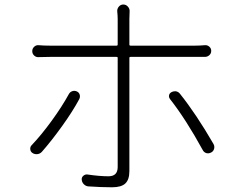

<svg xmlns="http://www.w3.org/2000/svg" viewBox="-20 -794 1040 834"><path d="M279.3 -385.7Q284.2 -394.5 293.9 -397.9Q303.7 -401.4 313.5 -397Q323.2 -392.6 326.2 -382.8Q329.1 -373 324.2 -363.3Q295.9 -310.5 250 -246.6Q204.1 -182.6 162.1 -134.8Q154.3 -126 142.6 -124.5Q130.9 -123 121.1 -129.4Q111.3 -135.7 111.3 -148.4Q111.3 -157.2 118.2 -164.1Q159.2 -207 204.6 -269.5Q250 -332 279.3 -385.7ZM826.2 -546.9H546.9Q542 -546.9 542 -543V-50.8Q542 -13.7 524.4 2.9Q506.8 19.5 466.8 19.5Q419.9 19.5 363.3 15.6Q352.5 14.6 344.2 6.3Q335.9 -2 335 -13.7Q334 -23.4 341.8 -30.3Q349.6 -37.1 359.4 -36.1Q412.1 -28.3 451.2 -28.3Q491.2 -28.3 491.2 -68.4V-543Q491.2 -546.9 486.3 -546.9H199.2Q170.9 -546.9 148.4 -545.9Q136.7 -544.9 128.4 -552.7Q120.1 -560.5 120.1 -571.8Q120.1 -583 128.4 -590.8Q136.7 -598.6 147.5 -597.7Q168.9 -595.7 198.2 -595.7H486.3Q491.2 -595.7 491.2 -600.6V-711.9Q491.2 -725.6 489.3 -744.1Q488.3 -755.9 496.1 -765.1Q503.9 -774.4 515.6 -774.4Q527.3 -774.4 535.6 -765.1Q543.9 -755.9 543 -744.1Q542 -725.6 542 -711.9V-600.6Q542 -595.7 546.9 -595.7H825.2Q847.7 -595.7 870.1 -597.7Q880.9 -598.6 889.2 -591.3Q897.5 -584 897.5 -573.2Q897.5 -561.5 889.2 -554.2Q880.9 -546.9 870.1 -546.9Q854.5 -546.9 826.2 -546.9ZM718.8 -363.3Q713.9 -369.1 713.9 -376Q713.9 -387.7 724.6 -393.6Q731.4 -397.5 739.3 -397.5Q741.2 -397.5 744.1 -397.5Q754.9 -395.5 761.7 -386.7Q832 -298.8 907.2 -168.9Q911.1 -162.1 911.1 -155.3Q911.1 -152.3 910.2 -148.4Q907.2 -136.7 897.5 -131.8Q890.6 -127.9 883.8 -127.9Q879.9 -127.9 876 -128.9Q865.2 -132.8 860.4 -142.6Q787.1 -276.4 718.8 -363.3Z"/></svg>

Font: Gen Jyuu Gothic L Monospace Light
Style: Regular
Weight: 300
Designer: [Source Han Sans]
Ryoko NISHIZUKA  (kana & ideographs); Paul D. Hunt (Latin, Greek & Cyrillic); Wenlong ZHANG  (bopomofo
Version: Version 1.002.20150607